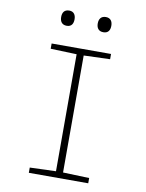

<svg xmlns="http://www.w3.org/2000/svg" viewBox="-97 -975 795 1044"><g transform="rotate(10 300.0 -453.5)"><path d="M402 -823C430 -823 439 -842 439 -865C439 -889 428 -907 402 -907C375 -907 364 -889 364 -865C364 -841 375 -823 402 -823ZM200 -823C227 -823 236 -842 236 -865C236 -889 225 -907 200 -907C172 -907 162 -889 162 -865C162 -841 173 -823 200 -823ZM136 0H464V-29L319 -34V-680L464 -685V-714H136V-685L280 -680V-34L136 -29Z"/></g></svg>

Font: Noto Sans Mono ExtraLight
Style: Regular
Weight: 200
Designer: Monotype Design Team
Foundry: Monotype Imaging Inc.
Version: Version 2.014